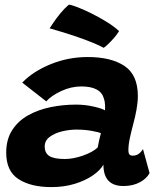

<svg xmlns="http://www.w3.org/2000/svg" viewBox="-20 -774 688 803"><path d="M195 8.5Q109 8.5 57.5 -24.8Q6 -58 6 -135.5Q6 -191 30.8 -229.5Q55.5 -268 97.2 -291.5Q139 -315 191.2 -325.8Q243.5 -336.5 298 -336.5Q336.5 -336.5 372.8 -328Q409 -319.5 419 -312.5Q420 -321 419.2 -336Q418.5 -351 414.5 -362Q400.5 -412.5 320 -412.5Q277.5 -412.5 236 -393.2Q194.5 -374 173.5 -350L73 -428.5Q119 -476 192.5 -505.8Q266 -535.5 346.5 -535.5Q444.5 -535.5 500.5 -498.2Q556.5 -461 556.5 -372.5Q556.5 -346 551 -315.8Q545.5 -285.5 537.5 -256Q529.5 -226 523.2 -197.2Q517 -168.5 517 -146Q517 -132 521.8 -127.5Q526.5 -123 536 -123Q561 -123 578 -150.5L605.5 -50Q593.5 -27 564.5 -11.5Q535.5 4 496.5 4Q412.5 4 412.5 -85.5Q400 -62.5 368.8 -40.8Q337.5 -19 292.8 -5.2Q248 8.5 195 8.5ZM251 -109Q286.5 -109 327 -123.2Q367.5 -137.5 388.5 -157Q391.5 -172.5 395 -188.8Q398.5 -205 402 -217Q392 -221.5 362.8 -226.8Q333.5 -232 300 -232Q270 -232 239.2 -224.5Q208.5 -217 187.8 -201.5Q167 -186 167 -161.5Q167 -133.5 186.8 -121.2Q206.5 -109 251 -109ZM268 -754.5Q279.5 -753.5 305.2 -743.5Q331 -733.5 363.2 -717.5Q395.5 -701.5 426.2 -682.5Q457 -663.5 478 -644Q470 -630.5 456.8 -615.2Q443.5 -600 431.2 -588.5Q419 -577 413.5 -574Q397 -583.5 368.8 -595Q340.5 -606.5 307.5 -618Q274.5 -629.5 242.8 -639.2Q211 -649 187.5 -655.5Q191 -661 202.8 -678.5Q214.5 -696 231.5 -717Q248.5 -738 268 -754.5Z"/></svg>

Font: Grandstander
Style: Bold Italic
Weight: 700
Italic angle: -15°
Designer: Tyler Finck
Foundry: Etcetera Type Co
Version: Version 1.200; ttfautohint (v1.8.3)